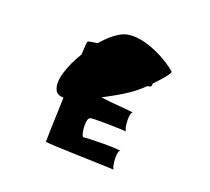

<svg xmlns="http://www.w3.org/2000/svg" viewBox="-99 -981 868 794"><g transform="rotate(20 335.0 -583.5)"><path d="M140 -536C147 -524 160 -519 176 -519C172 -419 170 -327 170 -323C169 -318 457 -312 473 -310C462 -317 457 -395 473 -392C463 -399 318 -396 308 -393C296 -404 291 -478 310 -476C297 -482 451 -478 467 -476C456 -482 451 -560 467 -558C459 -563 372 -566 323 -574C415 -621 454 -651 485 -682C501 -685 503 -685 503 -700C531 -729 565 -767 559 -773C512 -816 384 -882 313 -847C288 -835 258 -810 232 -779C208 -776 191 -773 190 -770C188 -768 187 -746 185 -712C145 -646 119 -573 140 -536Z"/></g></svg>

Font: Ampere
Style: Ext
Weight: 400
Version: Version 1